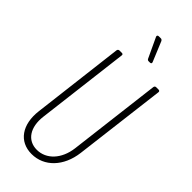

<svg xmlns="http://www.w3.org/2000/svg" viewBox="-285 -947 1004 1004"><g transform="rotate(45 217.0 -445.0)"><path d="M301 -780 255 -891C252 -895 249 -898 244 -898H229C221 -898 217 -893 220 -886L272 -775C274 -771 278 -768 282 -768H293C301 -768 304 -773 301 -780ZM193 8C286 8 357 -66 371 -178L434 -690C435 -696 431 -700 425 -700H407C401 -700 397 -696 396 -690L333 -174C322 -86 267 -27 197 -27C127 -27 88 -86 99 -174L162 -690C163 -696 160 -700 154 -700H135C130 -700 125 -696 124 -690L62 -178C48 -66 101 8 193 8Z"/></g></svg>

Font: Barlow Condensed ExtraLight
Style: Italic
Weight: 275
Width: 3
Italic angle: -7°
Designer: Jeremy Tribby
Foundry: Tribby Type
Version: Version 1.422;hotconv 1.0.109;makeotfexe 2.5.65596